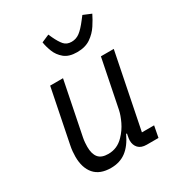

<svg xmlns="http://www.w3.org/2000/svg" viewBox="-180 -867 922 996"><g transform="rotate(-30 281.0 -369.0)"><path d="M134 -516H211L147 -198Q144 -183 143 -168.5Q142 -154 142 -145Q142 -102 160 -80Q178 -58 219 -58Q246 -58 269 -68Q292 -78 312 -99Q340 -128 357 -163.5Q374 -199 380 -228L438 -516H515L425 -68H498L485 0H415Q382 0 365.5 -17.5Q349 -35 349 -63Q349 -68 350 -75Q351 -82 353 -92L355 -102H350Q323 -44 285.5 -16Q248 12 195 12Q129 12 96 -26Q63 -64 63 -131Q63 -145 64.5 -162Q66 -179 70 -198ZM343 -596Q294 -596 267 -618.5Q240 -641 228 -672Q216 -703 212 -730L258 -750L268 -728Q284 -694 300 -675.5Q316 -657 345 -657Q372 -657 394 -673.5Q416 -690 445 -728L462 -750L510 -730Q497 -703 476.5 -671.5Q456 -640 424 -618Q392 -596 343 -596Z"/></g></svg>

Font: IBM Plex Sans Var
Style: Italic
Weight: 400
Italic angle: -11.31°
Designer: Mike Abbink, Paul van der Laan, Pieter van Rosmalen
Foundry: Bold Monday
Version: Version 1.001